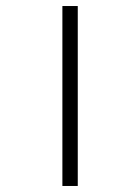

<svg xmlns="http://www.w3.org/2000/svg" viewBox="-20 -617 383 637"><path d="M187 0H238V-597H187Z"/></svg>

Font: Noto Sans Gujarati Condensed Light
Style: Regular
Weight: 300
Width: 3
Designer: Jelle Bosma - Monotype Design Team, Universal Thirst
Foundry: Monotype Imaging Inc.
Version: Version 2.106